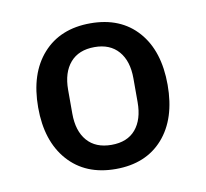

<svg xmlns="http://www.w3.org/2000/svg" viewBox="-53 -797 538 501"><g transform="rotate(-10 215.5 -546.0)"><path d="M44 -546Q44 -636 90 -687.5Q136 -739 216 -739Q296 -739 341.5 -687.5Q387 -636 387 -546Q387 -456 341.5 -404.5Q296 -353 216 -353Q136 -353 90 -405Q44 -457 44 -546ZM302 -515V-578Q302 -624 279.5 -650Q257 -676 216 -676Q174 -676 151.5 -650Q129 -624 129 -578V-515Q129 -469 151.5 -443Q174 -417 216 -417Q258 -417 280 -443Q302 -469 302 -515Z"/></g></svg>

Font: IBM Plex Sans JP Medm
Style: Regular
Weight: 500
Designer: Mike Abbink; Paul van der Laan; Pieter van Rosmalen; Wujin Sim; Yejin Wi; Jinhee Kim; Boomi Park; Yona Kim; Kichan Ma
Foundry: Sandoll Inc.
Version: Version 1.002